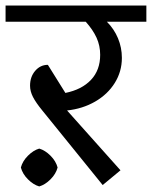

<svg xmlns="http://www.w3.org/2000/svg" viewBox="-42 -658 546 690"><path d="M484 -580H342Q368 -554 382 -520.5Q396 -487 396 -450Q396 -401 370.5 -360Q345 -319 300 -293Q255 -267 199 -261L391 -46L327 7L110 -261Q87 -289 76.5 -309.5Q66 -330 66 -350Q66 -382 84.5 -403.5Q103 -425 130 -425L193 -324Q252 -336 285 -371Q318 -406 318 -461Q318 -494 305 -522.5Q292 -551 266 -580H-22V-638H484ZM165 -56Q159 -33 139.5 -13.5Q120 6 99 12Q78 6 58.5 -13.5Q39 -33 33 -56Q39 -79 58.5 -98.5Q78 -118 99 -124Q120 -118 139.5 -98.5Q159 -79 165 -56Z"/></svg>

Font: Amiko
Style: Regular
Weight: 400
Designer: Pablo Impallari, Rodrigo Fuenzalida, Andres Torresi
Foundry: Impallari Type
Version: Version 1.001; ttfautohint (v1.3)